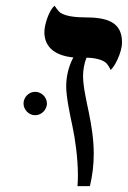

<svg xmlns="http://www.w3.org/2000/svg" viewBox="-20 -637 438 657"><path d="M358.4 -397.5C370.6 -406.2 397.5 -455.6 397.5 -492.2C397.5 -563.5 343.8 -577.6 269 -577.6C219.2 -577.6 192.9 -586.9 182.1 -597.2C177.7 -602.1 172.4 -608.9 167 -617.2C147.9 -603.5 131.8 -551.8 131.8 -527.3C131.8 -481.9 160.6 -447.3 231 -440.4C214.8 -410.6 206.5 -375.5 206.5 -340.8C206.5 -305.2 220.2 -240.7 228 -204.6C236.8 -163.6 246.6 -97.2 246.6 -36.6C246.6 -23.9 246.1 -11.7 245.1 0H287.6C296.4 -36.1 300.8 -73.2 300.8 -111.8C300.8 -162.1 292 -212.9 283.7 -253.4C276.4 -289.1 264.2 -340.8 264.2 -376C264.2 -397.5 268.1 -419.9 275.9 -439.5C309.1 -439.5 331.5 -430.7 340.3 -423.8C349.1 -417.5 356 -403.3 358.4 -397.5ZM140.6 -282.7C140.6 -304.2 122.1 -322.8 100.1 -322.8C78.6 -322.8 60.5 -304.2 60.5 -282.7C60.5 -261.7 78.6 -242.7 100.1 -242.7C122.1 -242.7 140.6 -261.7 140.6 -282.7Z"/></svg>

Font: Cardo
Style: Italic
Weight: 400
Designer: David J. Perry
Foundry: David J. Perry
Version: Version 0.99